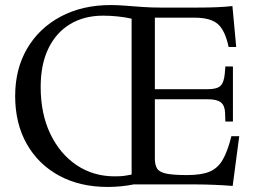

<svg xmlns="http://www.w3.org/2000/svg" viewBox="-20 -730 1013 760"><path d="M406 10Q296 10 213.5 -35Q131 -80 85.5 -161Q40 -242 40 -350Q40 -457 87.5 -538Q135 -619 220.5 -664.5Q306 -710 418 -710Q445 -710 476.5 -707.5Q508 -705 543 -702.5Q578 -700 615 -700H759Q807 -700 839.5 -701.5Q872 -703 900 -706L915 -544H885Q871 -610 842 -635Q813 -660 751 -660H593V-377H804Q839 -377 853 -390.5Q867 -404 870 -441L872 -467H902V-249H872L871 -283Q870 -312 854.5 -324.5Q839 -337 804 -337H593V-102Q593 -76 602.5 -62Q612 -48 639.5 -42.5Q667 -37 721 -37Q777 -37 809.5 -50.5Q842 -64 861.5 -97.5Q881 -131 896 -191H927L901 6Q864 3 825.5 1.5Q787 0 757 0H509Q484 5 458 7.5Q432 10 406 10ZM434 -32Q445 -32 456 -32.5Q467 -33 478.5 -35Q490 -37 501 -39V-656Q475 -662 445.5 -665Q416 -668 388 -668Q313 -668 257.5 -634.5Q202 -601 171.5 -538Q141 -475 141 -386Q141 -280 179 -200.5Q217 -121 283 -76.5Q349 -32 434 -32Z"/></svg>

Font: Hedvig Letters Serif 24pt 24pt
Style: Regular
Weight: 400
Version: Version 1.000